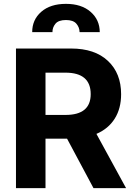

<svg xmlns="http://www.w3.org/2000/svg" viewBox="-20 -980 696 1000"><path d="M63.2 0V-727.3H350.1Q474.1 -727.3 542.4 -662.6Q610.8 -598 610.8 -489.7Q610.8 -415.1 577.6 -362.2Q544.4 -309.3 482.2 -282.7L636.7 0H467L329.2 -257.8H217V0ZM217 -381.4H321.4Q452.4 -381.4 452.4 -489.7Q452.4 -601.6 320.7 -601.6H217ZM147.7 -812.5Q147.4 -877.1 194.8 -918.5Q242.2 -959.9 323.5 -959.9Q404.1 -959.9 451.7 -918.5Q499.3 -877.1 499.6 -812.5H394.5Q394.2 -837.4 377.8 -856.5Q361.5 -875.7 323.5 -875.7Q284.8 -875.7 268.8 -856.4Q252.8 -837 253.2 -812.5Z"/></svg>

Font: Inter UI
Style: Bold
Weight: 700
Designer: Rasmus Andersson
Foundry: rsms
Version: 3.2;8d6f07862